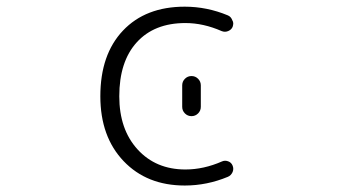

<svg xmlns="http://www.w3.org/2000/svg" viewBox="-20 -576 1040 584"><path d="M687.5 -494.1Q683.6 -485.4 673.8 -481.4Q664.1 -477.5 654.3 -481.4Q598.6 -505.9 543.9 -505.9Q449.2 -505.9 396 -447.3Q342.8 -388.7 342.8 -283.2Q342.8 -182.6 398.4 -121.6Q454.1 -60.5 543.9 -60.5Q599.6 -60.5 655.3 -85Q664.1 -88.9 673.8 -85.4Q683.6 -82 687.5 -72.3Q689.5 -67.4 689.5 -62.5Q689.5 -57.6 687.5 -52.7Q682.6 -42 672.9 -38.1Q609.4 -11.7 542 -11.7Q426.8 -11.7 356 -85.9Q285.2 -160.2 285.2 -283.2Q285.2 -410.2 354 -482.9Q422.9 -555.7 542 -555.7Q609.4 -555.7 672.9 -529.3Q682.6 -525.4 686.5 -514.6Q689.5 -509.8 689.5 -504.9Q689.5 -500 687.5 -494.1ZM534.2 -251V-316.4Q534.2 -328.1 542.5 -336.4Q550.8 -344.7 562.5 -344.7Q574.2 -344.7 582.5 -336.4Q590.8 -328.1 590.8 -316.4V-251Q590.8 -239.3 582.5 -231Q574.2 -222.7 562.5 -222.7Q550.8 -222.7 542.5 -231Q534.2 -239.3 534.2 -251Z"/></svg>

Font: Rounded-L Mgen+ 1mn light
Style: Regular
Weight: 200
Designer: [Source Han Sans]
Ryoko NISHIZUKA  (kana & ideographs); Paul D. Hunt (Latin, Greek & Cyrillic); Wenlong ZHANG  (bopomofo
Version: Version 1.059.20150602